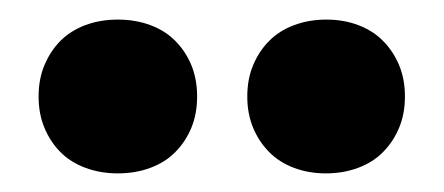

<svg xmlns="http://www.w3.org/2000/svg" viewBox="-20 -760 460 199"><path d="M102.2 -580.3Q120.5 -580.3 136 -586.1Q151.5 -591.9 161.9 -602.6Q172.4 -613.2 178.4 -627.7Q184.3 -642.1 184.3 -660Q184.3 -677.9 178.4 -692.3Q172.4 -706.8 161.9 -717.4Q151.5 -728.1 136 -733.9Q120.5 -739.7 102.1 -739.7Q83.8 -739.7 68.3 -733.9Q52.9 -728.1 42.4 -717.4Q32 -706.8 26 -692.3Q20 -677.9 20 -660Q20 -642.1 26 -627.7Q32 -613.2 42.4 -602.6Q52.9 -591.9 68.4 -586.1Q83.9 -580.3 102.2 -580.3ZM317.8 -580.3Q335.9 -580.3 351.3 -586.1Q366.8 -591.9 377.2 -602.6Q387.7 -613.2 393.7 -627.7Q399.7 -642.1 399.7 -660Q399.7 -677.9 393.7 -692.3Q387.7 -706.8 377.2 -717.4Q366.8 -728.1 351.5 -733.9Q336.3 -739.7 318.2 -739.7Q300.1 -739.7 284.7 -733.9Q269.2 -728.1 258.8 -717.4Q248.3 -706.8 242.3 -692.3Q236.3 -677.9 236.3 -660Q236.3 -642.1 242.3 -627.7Q248.3 -613.2 258.8 -602.6Q269.2 -591.9 284.5 -586.1Q299.7 -580.3 317.8 -580.3Z"/></svg>

Font: Golos Text VF
Style: Regular
Weight: 400
Designer: A.Korolkova, Vitaly Kuzmin
Foundry: ParaType Ltd
Version: Version 2.005